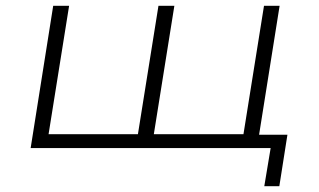

<svg xmlns="http://www.w3.org/2000/svg" viewBox="-20 -512 1103 664"><path d="M894 132 916 0H86L164 -492H219L148 -48H457L528 -492H583L512 -48H822L893 -492H947L876 -46H974L946 132Z"/></svg>

Font: Nunito Sans 7pt Expanded ExtraLight
Style: Italic
Weight: 250
Width: 7
Italic angle: -9°
Designer: Vernon Adams
Foundry: Vernon Adams
Version: Version 3.101;gftools[0.9.27]